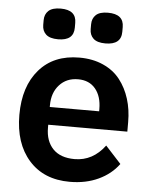

<svg xmlns="http://www.w3.org/2000/svg" viewBox="-53 -786 665 842"><g transform="rotate(5 279.0 -364.5)"><path d="M180.2 -606Q143.6 -606 126.7 -621.6Q109.9 -637.2 109.9 -663.1V-684.1Q109.9 -710 126.7 -725.6Q143.6 -741.2 180.2 -741.2Q249 -741.2 249 -684.1V-663.1Q249 -606 180.2 -606ZM388.2 -606Q352.1 -606 335.4 -621.6Q318.8 -637.2 318.8 -663.1V-684.1Q318.8 -710 335.4 -725.6Q352.1 -741.2 388.2 -741.2Q458 -741.2 458 -684.1V-663.1Q458 -606 388.2 -606ZM285.2 12.2Q170.9 12.2 105.5 -61.8Q40 -135.7 40 -261.2Q40 -386.7 104 -460.4Q168 -534.2 280.8 -534.2Q339.8 -534.2 386 -513.4Q432.1 -492.7 460.4 -456.3Q488.8 -419.9 503.4 -373Q518.1 -326.2 518.1 -271V-229H169.9V-215.8Q169.9 -157.2 202.6 -123Q235.4 -88.9 297.9 -88.9Q377.9 -88.9 431.2 -160.2L500 -85Q466.8 -39.6 411.4 -13.7Q356 12.2 285.2 12.2ZM169.9 -307.1H387.2V-316.9Q387.2 -372.6 359.9 -405.8Q332.5 -439 283.2 -439Q232.4 -439 201.2 -404.5Q169.9 -370.1 169.9 -314.9Z"/></g></svg>

Font: Anuphan SemiBold
Style: Bold
Weight: 600
Designer: Mike Abbink, Paul van der Laan, Pieter van Rosmalen, Mint Tantisuwanna
Foundry: Bold Monday; Cadson Demak
Version: Version 3.002;hotconv 1.0.109;makeotfexe 2.5.65596